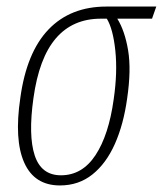

<svg xmlns="http://www.w3.org/2000/svg" viewBox="-20 -556 497 586"><path d="M163 10Q85 10 54 -59.5Q23 -129 42 -257Q61 -396 128 -466Q195 -536 305 -536H457L444 -499H338Q361 -462 371 -402.5Q381 -343 368 -255Q357 -176 330.5 -116.5Q304 -57 262 -23.5Q220 10 163 10ZM166 -21Q231 -21 271.5 -82.5Q312 -144 327 -253Q339 -335 332 -401.5Q325 -468 306 -499H288Q202 -499 150.5 -439Q99 -379 82 -256Q66 -142 86 -81.5Q106 -21 166 -21Z"/></svg>

Font: Noto Serif ExtraCondensed ExtraLight
Style: Italic
Weight: 200
Width: 2
Italic angle: -12°
Designer: Monotype Design Team
Foundry: Monotype Imaging Inc.
Version: Version 2.014; ttfautohint (v1.8.4.7-5d5b)